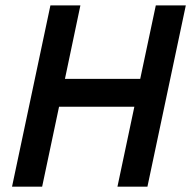

<svg xmlns="http://www.w3.org/2000/svg" viewBox="-20 -696 713 716"><path d="M418 0 481 -297.9H200.2L137.2 0H24.9L168 -675.8H279.8L222.2 -401.9H502.9L561 -675.8H672.9L529.8 0Z"/></svg>

Font: Clear Sans Medium
Style: Italic
Weight: 500
Italic angle: -12°
Foundry: Intel Corporation
Version: Version 1.00